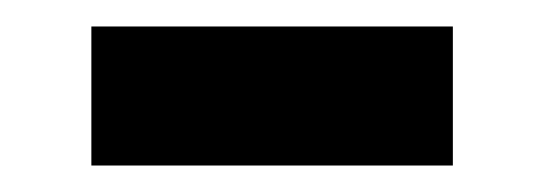

<svg xmlns="http://www.w3.org/2000/svg" viewBox="-20 -359 410 145"><path d="M49 -234H322V-339H49Z"/></svg>

Font: Kinto Sans
Style: Bold
Weight: 700
Designer: Authors: Ryoko NISHIZUKA  (kana & ideographs); Paul D. Hunt (Latin, Greek & Cyrillic); Wenlong ZHANG  (bopomofo); Sandol
Foundry: Adobe Systems Incorporated, ookami Inc.
Version: Version 0.001